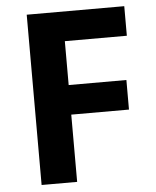

<svg xmlns="http://www.w3.org/2000/svg" viewBox="-52 -758 652 802"><g transform="rotate(-5 274.5 -357.0)"><path d="M239 0H90V-714H499V-590H239V-406H481V-282H239Z"/></g></svg>

Font: Noto Sans Sinhala
Style: Regular
Weight: 400
Designer: Jelle Bosma - Monotype Design Team
Foundry: Monotype Imaging Inc.
Version: Version 2.006